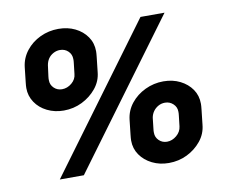

<svg xmlns="http://www.w3.org/2000/svg" viewBox="-79 -810 1080 920"><g transform="rotate(-10 461.0 -349.5)"><path d="M671 13Q627 13 590.5 -5Q554 -23 532.5 -54Q511 -85 511 -124Q511 -128 511.5 -136.5Q512 -145 513 -152L521 -224Q526 -268 553.5 -302.5Q581 -337 623 -357Q665 -377 712 -377Q757 -377 793 -359Q829 -341 850 -310.5Q871 -280 871 -240Q871 -236 870.5 -228Q870 -220 869 -212L861 -140Q857 -96 829 -61.5Q801 -27 760 -7Q719 13 671 13ZM219 -322Q175 -322 138.5 -340Q102 -358 81 -389.5Q60 -421 60 -459Q60 -463 60.5 -471.5Q61 -480 62 -487L70 -559Q75 -603 102.5 -638Q130 -673 171.5 -692.5Q213 -712 260 -712Q305 -712 341 -694.5Q377 -677 398.5 -646Q420 -615 420 -575Q420 -571 419.5 -563Q419 -555 418 -547L410 -475Q406 -432 378 -397.5Q350 -363 308.5 -342.5Q267 -322 219 -322ZM228 -424Q254 -424 275.5 -442Q297 -460 299 -486L305 -538Q306 -544 306 -548.5Q306 -553 306 -557Q306 -580 290 -595.5Q274 -611 250 -611Q233 -611 217.5 -602.5Q202 -594 193 -580.5Q184 -567 181 -549L174 -496Q173 -490 173 -486Q173 -482 173 -477Q173 -455 189 -439.5Q205 -424 228 -424ZM680 -89Q705 -89 726.5 -107Q748 -125 751 -151L757 -203Q758 -209 758 -213.5Q758 -218 758 -222Q758 -244 741.5 -259.5Q725 -275 702 -275Q684 -275 669 -266.5Q654 -258 644.5 -244.5Q635 -231 632 -214L626 -161Q625 -155 625 -151Q625 -147 625 -142Q625 -120 641 -104.5Q657 -89 680 -89ZM142 0 658 -700H775L259 0Z"/></g></svg>

Font: MuseoModerno
Style: Bold Italic
Weight: 700
Italic angle: -9°
Designer: Pablo Cosgaya, Héctor Gatti, Marcela Romero, and the Authors of The MuseoModerno Project.
Foundry: Omnibus-Type Team
Version: Version 1.003